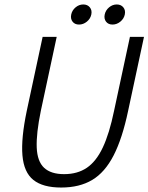

<svg xmlns="http://www.w3.org/2000/svg" viewBox="-20 -832 665 860"><path d="M554 -336Q528 -212 489 -136Q450 -60 393 -26Q336 8 254 8Q172 8 129.5 -26Q87 -60 80.5 -136Q74 -212 100 -336H163Q142 -234 144.5 -171.5Q147 -109 177.5 -80.5Q208 -52 267 -52Q327 -52 369 -80.5Q411 -109 440.5 -171.5Q470 -234 491 -336ZM562 -667H625L554 -336H491ZM163 -336H100L171 -667H234ZM334 -722Q315 -722 305 -735Q295 -748 299 -767Q303 -786 318.5 -799Q334 -812 353 -812Q372 -812 382.5 -799Q393 -786 389 -767Q385 -748 369 -735Q353 -722 334 -722ZM484 -722Q465 -722 455 -735Q445 -748 449 -767Q453 -786 468.5 -799Q484 -812 503 -812Q522 -812 532.5 -799Q543 -786 539 -767Q535 -748 519 -735Q503 -722 484 -722Z"/></svg>

Font: Epunda Sans Light
Style: Italic
Weight: 300
Italic angle: -12.0243°
Designer: Simon Atzbach
Foundry: typofactur
Version: Version 2.204